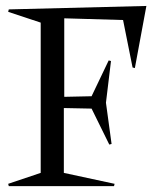

<svg xmlns="http://www.w3.org/2000/svg" viewBox="-20 -632 517 652"><path d="M9.8 -600.1 477.1 -611.8 438 -400.9 430.2 -402.8 397.9 -564 198.2 -569.8V-303.2L291 -305.2L349.1 -426.8L356.9 -424.8L339.8 -283.2L358.9 -143.1L351.1 -141.1L291 -263.2L196.8 -265.1V-44.9L369.1 -7.8L367.2 0H9.8L7.8 -7.8L118.2 -44.9V-555.2L7.8 -591.8Z"/></svg>

Font: Halibut Cnd
Style: Regular
Weight: 400
Width: 3
Designer: Matteo Maggi
Foundry: Collletttivo
Version: Version 3.080 | FøM Fix